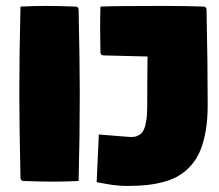

<svg xmlns="http://www.w3.org/2000/svg" viewBox="-20 -608 737 645"><path d="M304.7 3.9 312 -156.2 408.9 -148.4Q422.1 -147.2 431 -148.4Q439.9 -149.7 448.9 -155.4Q457.8 -161.1 463 -172.2Q468.3 -183.3 471.4 -203Q474.6 -222.7 474.6 -251Q474.6 -339.4 475.6 -418.2Q400.9 -419.7 327.1 -421.9Q323.2 -421.9 320.3 -424.8Q317.4 -427.7 317.4 -431.6Q316.4 -487.8 316.4 -511.7Q316.4 -551 317.4 -585.9Q363.8 -588.1 531.7 -588.1Q604.2 -588.1 664.1 -585.9Q668 -585.9 670.9 -583Q673.8 -580.1 673.8 -576.2Q677.7 -392.6 677.7 -256.1Q677.7 -208.5 671.4 -170.3Q665 -132.1 653.4 -103.8Q641.8 -75.4 623.7 -54.4Q605.5 -33.4 584 -19.9Q562.5 -6.3 534.1 1.8Q505.6 10 475.8 13.3Q446 16.6 409.2 16.6Q401.9 16.6 394.5 16.4Q387.2 16.1 381.8 15.7Q376.5 15.4 368.7 14.4Q360.8 13.4 357.1 13.1Q353.3 12.7 344.4 11.1Q335.4 9.5 332.5 9Q329.6 8.5 318.7 6.5Q307.9 4.4 304.7 3.9ZM44.9 -293Q44.9 -429.7 48.8 -585.9Q95.2 -588.1 134.3 -588.1Q174.6 -588.1 234.4 -585.9Q238.3 -585.9 241.2 -583Q244.1 -580.1 244.1 -576.2Q248 -392.6 248 -293Q248 -156.2 244.1 0Q197.8 2.2 158.7 2.2Q118.4 2.2 58.6 0Q54.7 0 51.8 -2.9Q48.8 -5.9 48.8 -9.8Q44.9 -193.4 44.9 -293Z"/></svg>

Font: Digitalt
Style: Medium
Weight: 500
Designer: gluk
Foundry: gluk
Version: Version 0.60